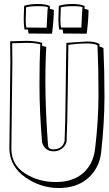

<svg xmlns="http://www.w3.org/2000/svg" viewBox="-20 -897 545 963"><path d="M313 -682 416 -689Q459 -689 479 -676V-664Q485 -662 499 -656V-649Q504 -542 504 -412.5Q504 -283 487 -130Q477 -52 421 -3Q365 46 274.5 46Q184 46 107.5 -7.5Q31 -61 27 -147L32 -588Q32 -659 31 -690L111 -692Q158 -692 192 -682Q192 -682 191 -667L212 -662Q200 -445 221 -166Q224 -148 246 -148Q294 -148 304 -190Q308 -279 309.5 -446Q311 -613 313 -682ZM42 -585 37 -147Q39 -69 106.5 -26.5Q174 16 260 16Q346 16 397 -29Q448 -74 457 -151Q474 -292 474 -427Q474 -562 469 -669V-670Q454 -679 413 -679Q372 -679 323 -672Q322 -619 320 -449.5Q318 -280 314 -188Q309 -165 290.5 -151.5Q272 -138 250 -138Q204 -138 191 -183Q178 -339 178 -469Q178 -599 182 -674V-675Q155 -682 115 -682L41 -680H40L41 -679ZM297 -729 294 -749H277Q273 -769 273 -803L275 -868Q304 -877 343.5 -877Q383 -877 404 -867V-853L424 -847Q424 -800 415 -728ZM123 -729 120 -749H103Q99 -769 99 -803L101 -868Q130 -877 169.5 -877Q209 -877 230 -867V-853Q242 -849 250 -847Q250 -800 241 -728ZM111 -860 109 -799Q109 -774 112 -759H115L212 -758H214V-760Q214 -773 218 -839L220 -861Q209 -866 169.5 -866Q130 -866 111 -860ZM285 -860 283 -799Q283 -774 286 -759H388V-760Q388 -773 392 -839L394 -861Q383 -866 343.5 -866Q304 -866 285 -860Z"/></svg>

Font: Londrina Shadow
Style: Regular
Weight: 400
Designer: Marcelo Magalhaes
Foundry: Marcelo Magalhaes
Version: Version 1.001 2011